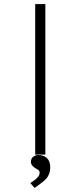

<svg xmlns="http://www.w3.org/2000/svg" viewBox="-20 -760 396 944"><path d="M153 0V-740H203V0ZM150 164 129 140Q145 130 155 121.5Q165 113 170 105.5Q175 98 175 91Q175 79 167.5 75Q160 71 154 67Q147 63 139.5 55Q132 47 132 35Q132 20 143 11Q154 2 168 2Q194 2 210.5 17Q227 32 227 63Q227 81 221 96Q215 111 204 122Q193 133 179 143Q165 153 150 164Z"/></svg>

Font: Lexend Mega ExtraLight
Style: Regular
Weight: 250
Version: Version 1.007